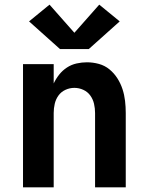

<svg xmlns="http://www.w3.org/2000/svg" viewBox="-20 -806 640 826"><path d="M79 0V-530H211V-447Q221 -468 235 -485.5Q249 -503 268 -515.5Q287 -528 309.5 -533Q332 -538 354 -538Q380 -538 405.5 -531Q431 -524 451 -507.5Q471 -491 485 -469Q499 -447 507 -422.5Q515 -398 518 -372Q521 -346 521 -320V0H389V-320Q389 -340 384.5 -359.5Q380 -379 368.5 -395Q357 -411 338.5 -419.5Q320 -428 300 -428Q280 -428 261.5 -419.5Q243 -411 231.5 -395Q220 -379 215.5 -359.5Q211 -340 211 -320V0ZM238 -595 105 -714 193 -786 300 -665 407 -786 495 -714 362 -595Z"/></svg>

Font: Iosevka Curly XBdEx
Style: Regular
Weight: 800
Width: 7
Monospace: yes
Designer: Belleve Invis
Foundry: Belleve Invis
Version: Version 11.1.0; ttfautohint (v1.8.3)